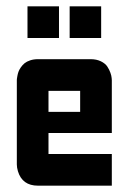

<svg xmlns="http://www.w3.org/2000/svg" viewBox="-20 -587 440 607"><path d="M333.5 0H100.1Q50.3 0 36.6 -45.9Q33.2 -57.6 33.2 -66.9V-333.5Q33.2 -335 33.4 -337.4Q33.7 -339.8 34.9 -346.7Q36.1 -353.5 38.3 -359.9Q40.5 -366.2 45.7 -373.8Q50.8 -381.3 57.6 -387Q64.5 -392.6 75.4 -396.2Q86.4 -399.9 100.1 -399.9H266.6Q285.2 -399.9 299.1 -393.1Q313 -386.2 319.3 -376.5Q325.7 -366.7 329.1 -356.9Q332.5 -347.2 333 -340.3L333.5 -333.5V-166.5H133.3V-100.1H333.5ZM133.3 -233.4H233.4V-299.8H133.3ZM200.2 -566.9H299.8V-466.8H200.2ZM66.9 -466.8V-566.9H166.5V-466.8Z"/></svg>

Font: Malkor
Style: Bold
Weight: 700
Version: Version 1.3